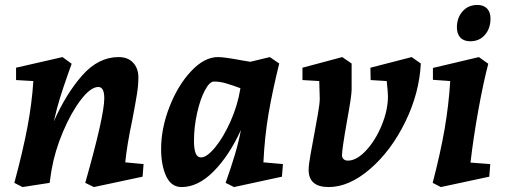

<svg xmlns="http://www.w3.org/2000/svg" viewBox="-20 -743 2042 777"><path d="M115 -415 45 -419V-469L233 -512L270 -485L255 -443Q236 -389 223 -347.5Q210 -306 198 -252Q247 -363 312.5 -437.5Q378 -512 460 -512Q498 -512 519 -489Q540 -466 540 -430Q540 -399 534.5 -364Q529 -329 516 -261Q493 -152 487 -86L561 -79L557 -28L360 14L325 -3Q402 -274 402 -345Q402 -391 378 -391Q347 -391 307.5 -339.5Q268 -288 235 -210Q202 -132 189 -57Q186 -41 181 -3L71 14L38 -3Q73 -133 91 -228.5Q109 -324 115 -415Z M632 -140Q632 -224 666 -311Q700 -398 753.5 -455Q807 -512 862 -512Q888 -512 957 -499L993 -493L1072 -512L1110 -486Q1083 -377 1067 -284Q1051 -191 1046 -86L1125 -79L1121 -28L927 14L893 -3Q916 -68 931 -118.5Q946 -169 955 -217Q908 -114 845 -50Q782 14 715 14Q673 14 652.5 -30Q632 -74 632 -140ZM794 -106Q817 -106 850.5 -146.5Q884 -187 913 -252Q942 -317 953 -386Q921 -398 895.5 -405.5Q870 -413 846 -413Q828 -413 809 -377Q790 -341 777.5 -285Q765 -229 765 -172Q765 -141 771.5 -123.5Q778 -106 794 -106Z M1229 -56Q1229 -74 1236 -114Q1243 -154 1251 -196Q1259 -239 1266.5 -281.5Q1274 -324 1274 -343L1272 -415L1204 -419V-469L1365 -512L1403 -486V-380Q1403 -355 1384 -252Q1364 -138 1364 -115Q1364 -105 1370.5 -99Q1377 -93 1388 -93Q1423 -93 1461 -133.5Q1499 -174 1524.5 -235.5Q1550 -297 1550 -354Q1550 -368 1545 -415L1480 -419L1479 -469L1646 -512L1683 -486Q1677 -366 1620 -249.5Q1563 -133 1478 -59.5Q1393 14 1310 14Q1229 14 1229 -56Z M1802 -415 1732 -420V-468L1918 -512L1956 -485Q1936 -409 1916 -298.5Q1896 -188 1884 -85L1964 -79L1960 -28L1764 14L1731 -3Q1763 -126 1779.5 -222Q1796 -318 1802 -415ZM1829 -632Q1829 -671 1852 -697Q1875 -723 1912 -723Q1937 -723 1951 -708.5Q1965 -694 1965 -668Q1965 -628 1942.5 -602Q1920 -576 1883 -576Q1857 -576 1843 -591Q1829 -606 1829 -632Z"/></svg>

Font: Andada Pro ExtraBold
Style: Italic
Weight: 800
Italic angle: -6.99998°
Designer: Carolina Giovagnoli
Foundry: Huerta Tipografica
Version: Version 3.005; ttfautohint (v1.8.4)